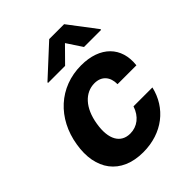

<svg xmlns="http://www.w3.org/2000/svg" viewBox="-219 -893 1025 1025"><g transform="rotate(-45 293.5 -380.5)"><path d="M259.9 10.7C405.2 10.7 509.9 -74.6 538.7 -199.9H396C377.1 -142 333.8 -109 281.2 -109C210.6 -109 174.7 -168.3 192.1 -272.7C208.5 -375.7 264.9 -434.7 335.9 -434.7C390.6 -434.7 420.1 -397.7 419.4 -343.8H561.8C576.7 -469.8 495.4 -552.6 353 -552.6C187.5 -552.6 65.3 -437.9 38.4 -270.6C10.3 -104.8 92 10.7 259.9 10.7ZM161.6 -610.8H290.5L376.1 -697.4L433.2 -610.8H562.1L562.9 -615.8L444.2 -772H331.7L162.3 -615.8Z"/></g></svg>

Font: Magic Ui Pro
Style: Bold Italic
Weight: 700
Italic angle: -9.39999°
Designer: Stefan Endress, Andreas Faust
Version: Version 1.000;FEAKit 1.0